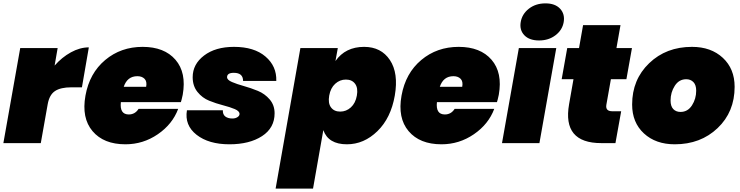

<svg xmlns="http://www.w3.org/2000/svg" viewBox="-20 -849 4392 1139"><path d="M263 -231 222 0H0L100 -564H322L304 -460Q347 -509 400.5 -538.5Q454 -568 507 -568L466 -331H403Q340 -331 306.5 -309Q273 -287 263 -231Z M795 -397Q735 -397 714 -334H847Q853 -366 837.5 -381.5Q822 -397 795 -397ZM1037 -203Q1003 -112 916 -52.5Q829 7 724 7Q595 7 529 -71Q463 -149 487 -282Q511 -415 604 -493Q697 -571 826 -571Q955 -571 1021 -494.5Q1087 -418 1064 -287Q1057 -254 1053 -243H697Q689 -170 744 -170Q781 -170 802 -203Z M1609 -177Q1609 -90 1534.5 -41.5Q1460 7 1341 7Q1218 7 1146 -49.5Q1074 -106 1089 -195H1302Q1301 -170 1316.5 -158Q1332 -146 1359 -146Q1376 -146 1388.5 -154Q1401 -162 1401 -173Q1401 -190 1372.5 -202Q1344 -214 1303 -224.5Q1262 -235 1221 -251.5Q1180 -268 1151.5 -303.5Q1123 -339 1123 -391Q1123 -468 1190.5 -519.5Q1258 -571 1368 -571Q1488 -571 1555 -513.5Q1622 -456 1619 -369H1422Q1422 -417 1367 -417Q1327 -417 1327 -391Q1327 -375 1356 -362.5Q1385 -350 1426.5 -338.5Q1468 -327 1509.5 -310Q1551 -293 1580 -259Q1609 -225 1609 -177Z M1970 -487Q2029 -571 2140 -571Q2241 -571 2293 -493Q2345 -415 2322 -282Q2299 -149 2219 -71Q2139 7 2038 7Q1928 7 1898 -77L1837 270H1615L1762 -564H1984ZM2061.5 -212Q2089 -237 2097 -282Q2105 -327 2086.5 -352Q2068 -377 2032 -377Q1996 -377 1968.5 -352Q1941 -327 1933 -282Q1925 -237 1943.5 -212Q1962 -187 1998 -187Q2034 -187 2061.5 -212Z M2670 -397Q2610 -397 2589 -334H2722Q2728 -366 2712.5 -381.5Q2697 -397 2670 -397ZM2912 -203Q2878 -112 2791 -52.5Q2704 7 2599 7Q2470 7 2404 -71Q2338 -149 2362 -282Q2386 -415 2479 -493Q2572 -571 2701 -571Q2830 -571 2896 -494.5Q2962 -418 2939 -287Q2932 -254 2928 -243H2572Q2564 -170 2619 -170Q2656 -170 2677 -203Z M2958 0 3058 -564H3280L3180 0ZM3178 -609Q3120 -609 3090.5 -640Q3061 -671 3069 -718Q3077 -766 3117.5 -797.5Q3158 -829 3216 -829Q3273 -829 3302.5 -797.5Q3332 -766 3324 -718Q3316 -671 3275.5 -640Q3235 -609 3178 -609Z M3356 -231 3382 -379H3312L3345 -564H3415L3439 -700H3661L3637 -564H3729L3696 -379H3604L3577 -227Q3571 -189 3612 -189H3665L3631 0H3547Q3315 0 3356 -231Z M4338 -334Q4338 -185 4237 -89Q4136 7 3983 7Q3870 7 3800 -57.5Q3730 -122 3730 -229Q3730 -377 3831 -474Q3932 -571 4085 -571Q4198 -571 4268 -506Q4338 -441 4338 -334ZM3958 -253Q3958 -219 3974 -202Q3990 -185 4017 -185Q4060 -185 4085 -224Q4110 -263 4110 -311Q4110 -345 4093.5 -362Q4077 -379 4051 -379Q4008 -379 3983 -340Q3958 -301 3958 -253Z"/></svg>

Font: Poppins Black
Style: Italic
Weight: 900
Italic angle: -10°
Designer: Ninad Kale (Devanagari), Jonny Pinhorn (Latin)
Foundry: Indian Type Foundry
Version: Version 3.200;PS 1.000;hotconv 16.6.54;makeotf.lib2.5.65590